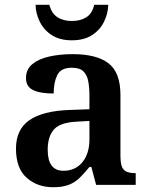

<svg xmlns="http://www.w3.org/2000/svg" viewBox="-20 -775 625 805"><path d="M203 10Q137 10 92 -29.5Q47 -69 47 -152Q47 -232 103 -271Q159 -310 272 -314L355 -317V-374Q355 -408 350 -434.5Q345 -461 329.5 -476Q314 -491 281 -491Q235 -491 220 -460Q205 -429 205 -383Q148 -383 118.5 -397.5Q89 -412 89 -448Q89 -484 115.5 -506Q142 -528 186.5 -538Q231 -548 285 -548Q385 -548 435 -509.5Q485 -471 485 -377V-120Q485 -79 498.5 -64Q512 -49 546 -49H549V0H383L363 -75H355Q333 -48 313.5 -29Q294 -10 268 0Q242 10 203 10ZM246 -59Q296 -59 325.5 -95Q355 -131 355 -191V-268L303 -265Q233 -262 206.5 -232.5Q180 -203 180 -147Q180 -59 246 -59ZM281 -606Q231 -606 197.5 -627.5Q164 -649 147 -683.5Q130 -718 129 -755H187Q196 -719 220.5 -703Q245 -687 281 -687Q318 -687 342.5 -703Q367 -719 375 -755H434Q433 -718 416 -683.5Q399 -649 365.5 -627.5Q332 -606 281 -606Z"/></svg>

Font: Noto Serif Thai SemiBold
Style: Regular
Weight: 600
Designer: Monotype Design Team
Foundry: Monotype Imaging Inc.
Version: Version 2.001; ttfautohint (v1.8.4.7-5d5b)